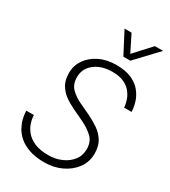

<svg xmlns="http://www.w3.org/2000/svg" viewBox="-233 -1087 1073 1211"><g transform="rotate(30 304.0 -482.0)"><path d="M389 -817 307 -974H358L418 -854L528 -974H588L440 -817ZM290 10Q223 10 177 -6.5Q131 -23 102.5 -48.5Q74 -74 58.5 -103Q43 -132 37 -158Q31 -184 30 -200Q29 -216 29 -216H84Q84 -216 85.5 -198.5Q87 -181 96 -155Q105 -129 126.5 -103Q148 -77 187.5 -59.5Q227 -42 290 -42Q339 -42 382.5 -60.5Q426 -79 453.5 -113.5Q481 -148 481 -196Q481 -251 446.5 -282.5Q412 -314 363 -337L283 -375Q245 -393 213.5 -416Q182 -439 162.5 -473Q143 -507 143 -557Q143 -611 173 -654.5Q203 -698 256 -724Q309 -750 378 -750Q448 -750 492.5 -729Q537 -708 561 -676.5Q585 -645 595 -614Q605 -583 606.5 -562Q608 -541 608 -541H554Q554 -541 552 -557Q550 -573 542 -596.5Q534 -620 515.5 -644Q497 -668 463.5 -684Q430 -700 378 -700Q300 -700 250 -661Q200 -622 200 -559Q200 -507 231 -476.5Q262 -446 308 -425L383 -390Q422 -371 457.5 -347Q493 -323 515.5 -287Q538 -251 538 -197Q538 -136 504 -89.5Q470 -43 413.5 -16.5Q357 10 290 10Z"/></g></svg>

Font: Be Vietnam Pro ExtraLight
Style: Italic
Weight: 200
Italic angle: -12°
Designer: Lam Bao, Tony Le, Vietanh Nguyen
Foundry: Yellow Type Foundry
Version: Version 1.002; ttfautohint (v1.8.3)